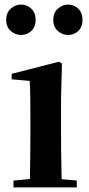

<svg xmlns="http://www.w3.org/2000/svg" viewBox="-20 -820 389 840"><path d="M72 -667Q47 -667 27 -684.5Q7 -702 7 -733Q7 -764 27 -782Q47 -800 72 -800Q98 -800 117 -782Q136 -764 136 -733Q136 -702 117 -684.5Q98 -667 72 -667ZM278 -667Q253 -667 233 -684.5Q213 -702 213 -733Q213 -764 233 -782Q253 -800 278 -800Q304 -800 322.5 -782Q341 -764 341 -733Q341 -702 322.5 -684.5Q304 -667 278 -667ZM39 0V-30L146 -40H208L316 -30V0ZM110 0Q111 -25 111.5 -67Q112 -109 112.5 -154.5Q113 -200 113 -235V-308Q113 -358 112.5 -394Q112 -430 110 -466L31 -473V-497L238 -550L251 -542L247 -388V-235Q247 -200 247.5 -154.5Q248 -109 249 -67Q250 -25 251 0Z"/></svg>

Font: Noto Serif TC ExtraLight
Style: Bold
Weight: 700
Version: Version 2.002-H1;hotconv 1.1.0;makeotfexe 2.6.0